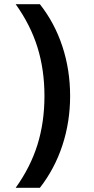

<svg xmlns="http://www.w3.org/2000/svg" viewBox="-20 -790 449 920"><path d="M171 110H55Q126 11 159.5 -96.5Q193 -204 193 -330Q193 -456 159.5 -563.5Q126 -671 55 -770H171Q242 -680 279 -567.5Q316 -455 316 -330Q316 -206 279 -93.5Q242 19 171 110Z"/></svg>

Font: M PLUS 1 Thin SemiBold
Style: Regular
Weight: 600
Version: Version 1.001